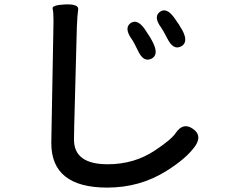

<svg xmlns="http://www.w3.org/2000/svg" viewBox="-20 -788 1040 872"><path d="M467 64Q213 64 213 -138Q213 -168 214 -198L222 -634Q223 -664 223 -694Q223 -733 219 -749Q215 -765 277 -768Q339 -770 335 -744.5Q331 -719 329 -664L317 -214Q316 -184 316 -154Q316 -42 469 -42Q590 -42 684 -105Q758 -154 778 -184Q812 -234 856 -203Q900 -173 866 -124Q827 -69 738 -13Q617 64 467 64ZM667 -521Q631 -504 606 -559Q587 -599 577 -612Q543 -661 573 -683Q604 -704 638 -655Q666 -614 676 -592Q702 -538 667 -521ZM802 -577Q767 -559 740 -613Q720 -652 711 -664Q676 -712 706 -734Q736 -756 771 -708Q795 -675 809 -649Q837 -595 802 -577Z"/></svg>

Font: Resource Han Rounded TW Medium
Style: Regular
Weight: 500
Designer: Cyano Hao (round all glyphs); Ryoko NISHIZUKA 西塚涼子 (kana, bopomofo & ideographs); Paul D. Hunt (Latin, Greek & Cyrillic)
Foundry: Cyano Hao
Version: 0.990